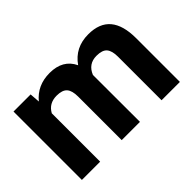

<svg xmlns="http://www.w3.org/2000/svg" viewBox="-92 -794 1049 1049"><g transform="rotate(-45 433.0 -269.0)"><path d="M186.5 -528.3 190.9 -469.2Q247.1 -538.1 342.8 -538.1Q444.8 -538.1 482.9 -457.5Q538.6 -538.1 641.6 -538.1Q727.5 -538.1 769.5 -488Q811.5 -438 811.5 -337.4V0H669.9V-336.9Q669.9 -381.8 652.3 -402.6Q634.8 -423.3 590.3 -423.3Q526.9 -423.3 502.4 -362.8L502.9 0H361.8V-336.4Q361.8 -382.3 343.8 -402.8Q325.7 -423.3 282.2 -423.3Q222.2 -423.3 195.3 -373.5V0H54.2V-528.3Z"/></g></svg>

Font: Roboto-o
Style: o-Bold
Weight: 700
Designer: Google
Version: Version 2.134; 2016; ttfautohint (v1.6)